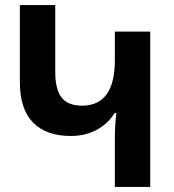

<svg xmlns="http://www.w3.org/2000/svg" viewBox="-20 -734 683 754"><path d="M570 -610V0H431V-184Q431 -244 437 -290H431V-291Q403 -247 358.5 -223.5Q314 -200 258 -200Q162 -200 110 -252.5Q58 -305 58 -412V-714H197V-451Q197 -384 221.5 -351.5Q246 -319 303 -319Q431 -320 431 -497V-610Z"/></svg>

Font: Noto Sans Armenian SmBd Narrow
Style: Regular
Weight: 600
Width: 4
Designer: Monotype Design team
Foundry: Monotype Imaging Inc.
Version: Version 1.000